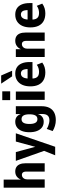

<svg xmlns="http://www.w3.org/2000/svg" viewBox="1140 -1928 979 3299"><g transform="rotate(-90 1629.5 -278.5)"><path d="M54 0V-705H193V-408Q210 -452 245 -479Q280 -506 332 -506Q377 -506 408.5 -486.5Q440 -467 457 -427.5Q474 -388 474 -326V0H331V-315Q331 -343 324 -360Q317 -377 304 -384.5Q291 -392 274 -392Q253 -392 235.5 -381Q218 -370 207.5 -349.5Q197 -329 197 -302V0Z M611 180 703 -50V36L515 -496H666L763 -136H749L847 -496H989L757 180Z M1215 191Q1165 191 1116 176.5Q1067 162 1027 137L1064 35Q1088 50 1113.5 60Q1139 70 1164 75.5Q1189 81 1212 81Q1267 81 1293.5 51Q1320 21 1320 -40V-122H1321Q1308 -73 1274 -45Q1240 -17 1187 -17Q1131 -17 1091 -46Q1051 -75 1029 -130.5Q1007 -186 1007 -262Q1007 -339 1029 -393.5Q1051 -448 1091.5 -477Q1132 -506 1188 -506Q1241 -506 1275 -478.5Q1309 -451 1322 -400H1319V-496H1454V-52Q1454 26 1427 80Q1400 134 1346.5 162.5Q1293 191 1215 191ZM1232 -125Q1275 -125 1295 -159.5Q1315 -194 1315 -262Q1315 -330 1295 -364Q1275 -398 1232 -398Q1190 -398 1169.5 -364.5Q1149 -331 1149 -262Q1149 -194 1169.5 -159.5Q1190 -125 1232 -125Z M1559 -593V-729H1710V-593ZM1563 0V-496H1706V0Z M2037 11Q1959 11 1905 -18.5Q1851 -48 1823 -105.5Q1795 -163 1795 -247Q1795 -326 1821 -384Q1847 -442 1896.5 -474Q1946 -506 2015 -506Q2078 -506 2122 -478Q2166 -450 2189.5 -395Q2213 -340 2213 -260V-210H1912V-294H2107L2093 -277Q2093 -351 2073.5 -380Q2054 -409 2016 -409Q1988 -409 1969 -393.5Q1950 -378 1939.5 -346.5Q1929 -315 1929 -263V-225Q1929 -180 1941 -152Q1953 -124 1978 -110.5Q2003 -97 2044 -97Q2075 -97 2107.5 -106.5Q2140 -116 2166 -136L2204 -42Q2166 -14 2124 -1.5Q2082 11 2037 11ZM1967 -560 1842 -748H1982L2064 -560Z M2300 0V-496H2434V-405H2432Q2450 -451 2488 -478.5Q2526 -506 2578 -506Q2623 -506 2655 -486.5Q2687 -467 2703.5 -427Q2720 -387 2720 -326V0H2577V-315Q2577 -343 2570 -360Q2563 -377 2550.5 -384.5Q2538 -392 2520 -392Q2499 -392 2481.5 -381Q2464 -370 2453.5 -349.5Q2443 -329 2443 -302V0Z M3050 11Q2972 11 2918 -18.5Q2864 -48 2836 -105.5Q2808 -163 2808 -247Q2808 -326 2834 -384Q2860 -442 2909.5 -474Q2959 -506 3028 -506Q3091 -506 3135 -478Q3179 -450 3202.5 -395Q3226 -340 3226 -260V-210H2925V-294H3120L3106 -277Q3106 -351 3086.5 -380Q3067 -409 3029 -409Q3001 -409 2982 -393.5Q2963 -378 2952.5 -346.5Q2942 -315 2942 -263V-225Q2942 -180 2954 -152Q2966 -124 2991 -110.5Q3016 -97 3057 -97Q3088 -97 3120.5 -106.5Q3153 -116 3179 -136L3217 -42Q3179 -14 3137 -1.5Q3095 11 3050 11Z"/></g></svg>

Font: Nunito Sans 10pt Condensed ExtraBold
Style: Regular
Weight: 800
Width: 3
Designer: Vernon Adams
Foundry: Vernon Adams
Version: Version 3.101;gftools[0.9.27]